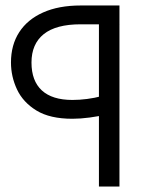

<svg xmlns="http://www.w3.org/2000/svg" viewBox="-20 -680 558 700"><path d="M340.7 0V-660L416.1 -591.4H274Q184.3 -591.4 139.5 -555.6Q94.8 -519.7 94.8 -452Q94.8 -385.1 132.6 -350.3Q170.5 -315.6 244 -315.6Q270 -315.6 297.6 -319.2Q325.2 -322.8 350 -329.4L369 -263Q341 -256 307 -251.5Q273 -247 244 -247Q162 -247 113 -277Q64 -307 42 -354Q20 -401 20 -452Q20 -516 50 -562.5Q80 -609 137 -634.5Q194 -660 274 -660H415.5V0Z"/></svg>

Font: Titillium Web
Style: Bold
Weight: 700
Designer: Mohamed Gaber, Accademia di Belle Arti di Urbino
Foundry: Kief Type Foundry, Accademia di Belle Arti di Urbino
Version: Version 3.000